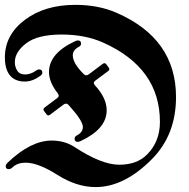

<svg xmlns="http://www.w3.org/2000/svg" viewBox="-32 -738 769 780"><path d="M-12.2 -504.4Q-12.2 -596.2 68.8 -657.2Q149.9 -718.3 273.9 -718.3Q367.2 -718.3 440.4 -686.5Q683.1 -581.5 683.1 -343.8Q683.1 -190.4 585.4 -91.8Q473.1 22 356.4 22Q279.3 22 201.2 -27.6Q123 -77.1 72.3 -77.1Q39.1 -77.1 20 -59.1Q11.7 -50.8 3.4 -50.8Q-8.8 -50.8 -8.8 -63Q-8.8 -69.8 0.5 -78.6Q93.8 -167 177.7 -167Q231 -167 271 -140.6Q380.4 -68.8 452.6 -68.8Q524.9 -68.8 565.9 -110.8Q617.7 -163.1 617.7 -242.7Q617.7 -461.9 387.2 -564.9Q314 -597.7 218.3 -597.7Q121.1 -597.7 74.7 -562.3Q28.3 -526.9 28.3 -485.4Q28.3 -466.8 37.8 -451.2Q47.4 -435.5 70.1 -435.5Q92.8 -435.5 115.2 -451.7Q121.6 -456.1 126 -456.1Q140.1 -456.1 140.1 -441.9Q140.1 -436 130.9 -429.2Q99.6 -406.7 69.3 -406.7Q28.8 -406.7 8.3 -431.9Q-12.2 -457 -12.2 -504.4ZM149.4 -301.3 200.7 -339.8Q206.5 -344.2 206.5 -349.1Q206.5 -354 202.6 -358.9Q167 -404.3 167 -445.3Q167 -521.5 273.4 -570.8Q279.8 -573.7 284.7 -573.7Q297.4 -573.7 297.4 -560.1Q297.4 -552.2 286.1 -546.4Q263.7 -534.2 263.7 -513.2Q263.7 -481.4 307.6 -437.5Q313 -432.1 318.1 -432.1Q323.2 -432.1 328.6 -436L385.3 -478.5Q389.2 -481.4 392.8 -481.4Q396.5 -481.4 399.9 -476.6L409.2 -464.4Q412.1 -460.4 412.1 -456.5Q412.1 -452.6 407.2 -449.2L355 -410.2Q349.1 -405.8 349.1 -401.1Q349.1 -396.5 353.5 -391.6Q401.4 -339.8 401.4 -290Q401.4 -213.9 294.9 -164.6Q288.6 -161.6 283.7 -161.6Q271 -161.6 271 -175.3Q271 -183.1 282.2 -189Q304.7 -201.2 304.7 -222.2Q304.7 -247.6 246.6 -311.5Q241.7 -316.9 236.3 -316.9Q231 -316.9 226.6 -313.5L171.4 -272Q167.5 -269 163.8 -269Q160.2 -269 156.7 -273.9L147.5 -286.1Q144.5 -290 144.5 -293.7Q144.5 -297.4 149.4 -301.3Z"/></svg>

Font: UnifrakturMaguntia
Style: Book
Weight: 400
Designer: j. 'mach' wust, Gerrit Ansmann, Georg Duffner, based on a font by Peter Wiegel, original typeface by Carl Albert Fahrenw
Version: Version 2017-03-19